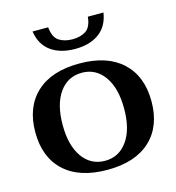

<svg xmlns="http://www.w3.org/2000/svg" viewBox="-107 -800 826 902"><g transform="rotate(-15 306.0 -349.5)"><path d="M133 -709H209Q214 -659 240.5 -642Q267 -625 306 -625Q345 -625 371 -642Q397 -659 402 -709H478Q468 -644 423 -611Q378 -578 306 -578Q234 -578 188.5 -611Q143 -644 133 -709ZM23 -248Q23 -370 96.5 -438.5Q170 -507 306 -507Q441 -507 514.5 -438.5Q588 -370 588 -248Q588 -126 514.5 -58Q441 10 306 10Q170 10 96.5 -58Q23 -126 23 -248ZM455 -248Q455 -348 414.5 -405Q374 -462 306 -462Q237 -462 196.5 -405Q156 -348 156 -248Q156 -148 196.5 -91Q237 -34 306 -34Q374 -34 414.5 -91Q455 -148 455 -248Z"/></g></svg>

Font: Trirong SemiBold
Style: Regular
Weight: 600
Designer: Katatrad Team
Foundry: CadsonDemak
Version: Version 1.000